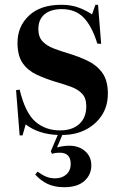

<svg xmlns="http://www.w3.org/2000/svg" viewBox="-20 -550 502 801"><path d="M248 231Q207 231 178 217Q149 203 127 178L137 166Q154 179 171.5 186.5Q189 194 210 194Q239 194 257 177.5Q275 161 275 134Q275 87 229 87Q219 87 212 88Q205 89 197 92L192 81L221 13Q141 10 87 -31L74 15H62L47 -174L62 -176Q85 -80 127 -43Q169 -6 231 -6Q281 -6 310.5 -32.5Q340 -59 340 -107Q340 -140 323 -158.5Q306 -177 277.5 -187.5Q249 -198 214 -208Q171 -221 134 -238Q97 -255 75 -286Q53 -317 53 -371Q53 -440 101 -485Q149 -530 235 -530Q278 -530 309 -518Q340 -506 364 -490L378 -530H389L402 -367L386 -368Q364 -440 329.5 -476Q295 -512 238 -512Q192 -512 166 -490.5Q140 -469 140 -429Q140 -396 157.5 -377.5Q175 -359 203.5 -348Q232 -337 266 -327Q309 -314 346.5 -296Q384 -278 407 -246Q430 -214 430 -160Q430 -107 404.5 -68.5Q379 -30 336.5 -8.5Q294 13 240 13L218 65Q284 48 322.5 71.5Q361 95 361 140Q361 179 332 205Q303 231 248 231Z"/></svg>

Font: Literata 72pt SemiBold
Style: Regular
Weight: 600
Designer: Latin by Veronika Burian and Jose Scaglione. Greek by Irene Vlachou. Cyrillic by Vera Evstafieva.
Foundry: TypeTogether
Version: Version 3.002